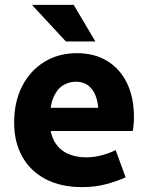

<svg xmlns="http://www.w3.org/2000/svg" viewBox="-20 -755 604 787"><path d="M38 -252Q38 -338 71 -402Q104 -466 162 -501.5Q220 -537 295 -537Q367 -537 419.5 -505Q472 -473 500.5 -414.5Q529 -356 529 -274Q529 -257 527.5 -242Q526 -227 524 -218H145V-313H416L385 -272Q385 -349 360.5 -384.5Q336 -420 292 -420Q261 -420 236.5 -404Q212 -388 198 -353Q184 -318 184 -262Q184 -209 203 -175.5Q222 -142 255.5 -126Q289 -110 334 -110Q364 -110 396.5 -118.5Q429 -127 454 -140L495 -28Q459 -12 414.5 0Q370 12 317 12Q229 12 166.5 -21Q104 -54 71 -113.5Q38 -173 38 -252ZM111 -735H282L371 -585H250Z"/></svg>

Font: Radio Canada
Style: Regular
Weight: 400
Designer: Charles Daoud, Etienne Aubert Bonn, Alexandre Saumier Demers, Jacques Le Bailly
Foundry: Radio-Canada
Version: Version 2.104;gftools[0.9.28.dev5+ged2979d]